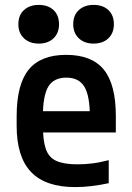

<svg xmlns="http://www.w3.org/2000/svg" viewBox="-20 -754 540 784"><path d="M287 10Q166 10 107 -51.5Q48 -113 48 -240V-280Q48 -409 97 -469.5Q146 -530 250 -530Q355 -530 404 -469.5Q453 -409 453 -280V-213H101V-300H368L347 -271V-276Q347 -363 324.5 -400Q302 -437 251 -437Q199 -437 177 -400Q155 -363 155 -276V-245Q155 -181 167 -146Q179 -111 210 -97Q241 -83 296 -83Q325 -83 355 -86.5Q385 -90 424 -100V-6Q392 1 356.5 5.5Q321 10 287 10ZM138 -576Q101 -576 78 -597.5Q55 -619 55 -655Q55 -692 78 -713Q101 -734 138 -734Q176 -734 198.5 -713Q221 -692 221 -655Q221 -619 198.5 -597.5Q176 -576 138 -576ZM362 -576Q325 -576 302 -597.5Q279 -619 279 -655Q279 -692 302 -713Q325 -734 362 -734Q400 -734 422.5 -713Q445 -692 445 -655Q445 -619 422.5 -597.5Q400 -576 362 -576Z"/></svg>

Font: M PLUS Code Latin Medium
Style: Regular
Weight: 500
Designer: Coji Morishita
Foundry: UNDERFOREST DESIGN
Version: Version 1.002; ttfautohint (v1.8.3)